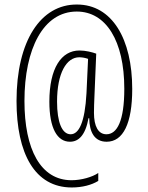

<svg xmlns="http://www.w3.org/2000/svg" viewBox="-20 -831 653 848"><path d="M564 -438C564 -659 475 -811 320 -811C160 -812 53 -651 53 -385C53 -152 134 -3 297 -3C343 -3 385 -14 414 -32V-67C388 -49 339 -35 296 -35C159 -35 88 -172 88 -385C88 -615 171 -780 319 -780C448 -780 529 -651 529 -439C529 -296 497 -238 450 -238C414 -238 395 -273 395 -333C395 -351 396 -383 397 -403L405 -594C389 -600 359 -608 331 -608C251 -608 198 -530 198 -382C198 -264 233 -205 289 -205C327 -205 357 -233 371 -309H374C375 -246 398 -205 451 -205C524 -205 564 -286 564 -438ZM232 -382C232 -509 274 -578 330 -578C344 -578 358 -575 369 -571L362 -420C355 -289 328 -238 292 -238C254 -238 232 -291 232 -382Z"/></svg>

Font: Noto Sans Kannada UI ExtraCondensed ExtraLight
Style: Regular
Weight: 200
Width: 2
Designer: Jelle Bosma - Monotype Design Team
Foundry: Monotype Imaging Inc.
Version: Version 2.005